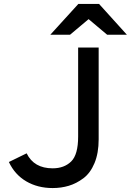

<svg xmlns="http://www.w3.org/2000/svg" viewBox="-20 -941 663 973"><path d="M523 -765 429 -844 335 -765H235L377 -921H482L623 -765ZM247 12Q171 12 113 -22Q55 -56 25 -120L115 -164Q152 -88 247 -88Q305 -88 340.5 -122.5Q376 -157 376 -249V-700H480V-235Q480 -165 459 -114.5Q438 -64 402.5 -37.5Q367 -11 328.5 0.5Q290 12 247 12Z"/></svg>

Font: Overpass Light
Style: Bold
Weight: 600
Designer: Delve Withrington, Thomas Jockin
Foundry: Delve Fonts
Version: Version 3.000;DELV;Overpass